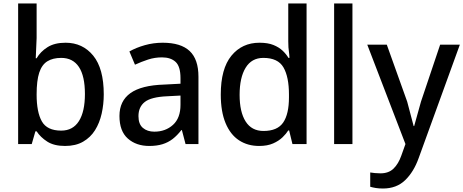

<svg xmlns="http://www.w3.org/2000/svg" viewBox="-20 -826 2657 1101"><path d="M353 11Q290 11 251 -14Q212 -39 190 -73H183L162 0H84V-806H190V-608L185 -492H190Q212 -530 252.5 -555.5Q293 -581 356 -581Q454 -581 514.5 -507Q575 -433 575 -285Q575 -228 563 -174.5Q551 -121 525 -79.5Q499 -38 456.5 -13.5Q414 11 353 11ZM331 -77Q398 -77 432.5 -131.5Q467 -186 467 -287Q467 -390 432.5 -442Q398 -494 331 -494Q283 -494 251.5 -474.5Q220 -455 205 -409.5Q190 -364 190 -284Q190 -183 220 -130Q250 -77 331 -77Z M836 11Q761 11 713 -31.5Q665 -74 665 -161Q665 -247 728 -292Q791 -337 921 -341L1015 -346V-378Q1015 -445 987 -471Q959 -497 909 -497Q867 -497 829 -484.5Q791 -472 754 -455L722 -531Q761 -553 810.5 -567Q860 -581 913 -581Q1017 -581 1067.5 -533.5Q1118 -486 1118 -386V0H1044L1023 -80H1020Q996 -49 970 -29Q944 -9 911.5 1Q879 11 836 11ZM865 -71Q929 -71 972 -110Q1015 -149 1015 -225V-278L939 -274Q847 -270 810.5 -241.5Q774 -213 774 -160Q774 -114 799.5 -92.5Q825 -71 865 -71Z M1466 11Q1400 11 1350.5 -21.5Q1301 -54 1273.5 -120Q1246 -186 1246 -284Q1246 -432 1307 -506.5Q1368 -581 1468 -581Q1516 -581 1548 -568Q1580 -555 1601 -535Q1622 -515 1634 -494H1640Q1639 -515 1637 -528Q1635 -541 1634 -554.5Q1633 -568 1633 -589V-806H1738V0H1657L1638 -78H1633Q1622 -60 1600.5 -39Q1579 -18 1546 -3.5Q1513 11 1466 11ZM1491 -75Q1571 -75 1604 -123.5Q1637 -172 1637 -268V-284Q1637 -385 1605.5 -439.5Q1574 -494 1490 -494Q1423 -494 1388.5 -437.5Q1354 -381 1354 -282Q1354 -184 1388.5 -129.5Q1423 -75 1491 -75Z M1896 0V-806H2001V0Z M2176 255Q2152 255 2134.5 252Q2117 249 2103 245V163Q2114 165 2130 166.5Q2146 168 2162 168Q2209 168 2237 140.5Q2265 113 2281 67Q2287 51 2293 33.5Q2299 16 2305 0L2086 -570H2198L2315 -243L2352 -103H2355L2394 -243L2504 -570H2617L2381 80Q2353 159 2303.5 207Q2254 255 2176 255Z"/></svg>

Font: Menbere
Style: Regular
Weight: 400
Designer: Aleme Tadesse
Foundry: Sorkin Type Co
Version: Version 1.000